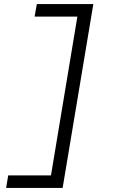

<svg xmlns="http://www.w3.org/2000/svg" viewBox="-20 -780 640 938"><path d="M436 -760 286 138H10L20 77H229L358 -699H149L160 -760Z"/></svg>

Font: IBM Plex Mono
Style: Italic
Weight: 400
Italic angle: -9°
Monospace: yes
Designer: Mike Abbink, Paul van der Laan, Pieter van Rosmalen
Foundry: Bold Monday
Version: Version 2.3